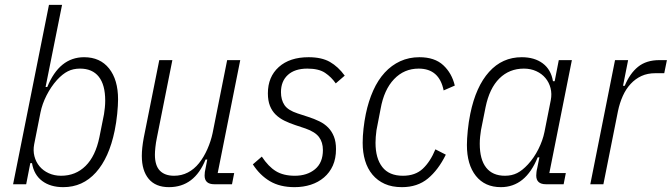

<svg xmlns="http://www.w3.org/2000/svg" viewBox="-20 -760 2771 792"><path d="M182 -740H236L168 -401H175Q225 -524 327 -524Q393 -524 430 -477.5Q467 -431 467 -350Q467 -326 463.5 -290.5Q460 -255 453 -221Q430 -109 375.5 -48.5Q321 12 241 12Q188 12 154 -13.5Q120 -39 112 -87H105L88 0H34ZM232 -35Q292 -35 333 -75.5Q374 -116 390 -194L409 -289Q411 -301 412.5 -316Q414 -331 414 -345Q414 -410 387.5 -443.5Q361 -477 310 -477Q282 -477 260 -466Q238 -455 215 -430Q190 -402 172 -366.5Q154 -331 147 -296L121 -165Q116 -139 122 -115.5Q128 -92 143 -74Q158 -56 181 -45.5Q204 -35 232 -35Z M691 -512 627 -191Q623 -172 621 -153Q619 -134 619 -122Q619 -77 639.5 -56Q660 -35 698 -35Q729 -35 755 -48.5Q781 -62 801 -87Q821 -112 835.5 -145Q850 -178 857 -211L917 -512H971L878 -46H946L937 0H864Q824 0 824 -36Q824 -42 825 -50.5Q826 -59 828 -66L835 -102H828Q782 12 677 12Q622 12 593.5 -22Q565 -56 565 -117Q565 -149 573 -192L637 -512Z M1195 12Q1135 12 1093.5 -12.5Q1052 -37 1023 -82L1060 -114Q1087 -73 1118 -54Q1149 -35 1196 -35Q1247 -35 1279.5 -62Q1312 -89 1312 -141Q1312 -173 1296 -194.5Q1280 -216 1240 -230L1198 -244Q1174 -252 1153.5 -262Q1133 -272 1117.5 -287Q1102 -302 1093.5 -323.5Q1085 -345 1085 -375Q1085 -443 1130 -483.5Q1175 -524 1253 -524Q1307 -524 1341 -504.5Q1375 -485 1402 -448L1365 -416Q1347 -442 1321 -459.5Q1295 -477 1248 -477Q1196 -477 1167.5 -451Q1139 -425 1139 -380Q1139 -348 1153.5 -326.5Q1168 -305 1208 -292L1251 -278Q1276 -270 1297.5 -259.5Q1319 -249 1334 -233.5Q1349 -218 1357.5 -196.5Q1366 -175 1366 -145Q1366 -106 1353 -77Q1340 -48 1316.5 -28Q1293 -8 1262 2Q1231 12 1195 12Z M1638 12Q1597 12 1567 -1.5Q1537 -15 1516.5 -39.5Q1496 -64 1486 -97.5Q1476 -131 1476 -171Q1476 -198 1479.5 -229.5Q1483 -261 1489 -290Q1500 -343 1519.5 -386.5Q1539 -430 1567 -460.5Q1595 -491 1631 -507.5Q1667 -524 1710 -524Q1773 -524 1808.5 -491Q1844 -458 1856 -407L1810 -387Q1792 -477 1707 -477Q1647 -477 1605.5 -433.5Q1564 -390 1550 -311L1533 -223Q1531 -209 1530 -195.5Q1529 -182 1529 -171Q1529 -107 1557 -71Q1585 -35 1642 -35Q1693 -35 1724 -64Q1755 -93 1776 -144L1819 -122Q1788 -59 1745 -23.5Q1702 12 1638 12Z M2232 0Q2192 0 2192 -36Q2192 -42 2193 -50.5Q2194 -59 2196 -66L2205 -111H2198Q2148 12 2046 12Q1980 12 1943 -34.5Q1906 -81 1906 -162Q1906 -186 1909.5 -221.5Q1913 -257 1920 -291Q1943 -403 1997.5 -463.5Q2052 -524 2132 -524Q2185 -524 2219 -498.5Q2253 -473 2261 -425H2268L2285 -512H2339L2246 -46H2314L2305 0ZM2063 -35Q2091 -35 2113 -46Q2135 -57 2158 -82Q2183 -109 2201 -145Q2219 -181 2226 -216L2252 -347Q2257 -373 2251 -396.5Q2245 -420 2230 -438Q2215 -456 2192 -466.5Q2169 -477 2141 -477Q2081 -477 2040 -436.5Q1999 -396 1983 -318L1964 -223Q1962 -211 1960.5 -196Q1959 -181 1959 -167Q1959 -102 1985.5 -68.5Q2012 -35 2063 -35Z M2415 0 2517 -512H2571L2550 -406H2557Q2578 -457 2612 -484.5Q2646 -512 2700 -512H2731L2720 -458H2683Q2651 -458 2626 -446.5Q2601 -435 2581.5 -414Q2562 -393 2549 -364Q2536 -335 2529 -301L2469 0Z"/></svg>

Font: IBM Plex Sans Cond Light
Style: Italic
Weight: 300
Width: 3
Italic angle: -11°
Designer: Mike Abbink, Paul van der Laan, Pieter van Rosmalen
Foundry: Bold Monday
Version: Version 1.3